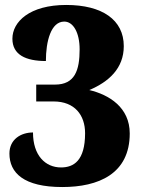

<svg xmlns="http://www.w3.org/2000/svg" viewBox="-20 -744 571 774"><path d="M231 10C377 10 503 -43 503 -206C503 -311 420 -362 340 -381C418 -414 479 -468 479 -558C479 -664 392 -724 247 -724C99 -724 30 -656 30 -588C30 -523 84 -498 165 -498C165 -577 185 -657 239 -657C275 -657 301 -613 301 -545C301 -461 282 -403 202 -403H126V-335H196C281 -335 323 -280 323 -207C323 -96 277 -69 226 -69C163 -69 113 -117 113 -210C64 -210 18 -182 18 -125C18 -47 76 10 231 10Z"/></svg>

Font: Noto Serif Devanagari SemiCondensed Black
Style: Regular
Weight: 900
Width: 4
Designer: Universal Thirst, Indian Type Foundry and the Monotype Design Team
Foundry: Monotype Imaging Inc.
Version: Version 2.004